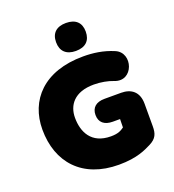

<svg xmlns="http://www.w3.org/2000/svg" viewBox="-161 -1032 1056 1168"><g transform="rotate(-20 367.0 -448.5)"><path d="M409 12C529 12 587 -20 622 -37C671 -61 681 -91 681 -138V-284C681 -362 633 -395 570 -395H462C408 -395 377 -369 377 -321C377 -273 408 -247 462 -247H509L508 -193C489 -180 471 -167 422 -167C294 -167 254 -257 254 -348C254 -428 303 -499 430 -499C475 -499 521 -490 554 -477C668 -431 723 -603 624 -645C556 -674 490 -682 428 -682C172 -682 43 -537 43 -348C43 -136 172 12 409 12ZM399 -728C461 -728 495 -760 495 -819C495 -877 461 -909 399 -909C337 -909 303 -877 303 -819C303 -761 337 -728 399 -728Z"/></g></svg>

Font: SN Pro Black
Style: Regular
Weight: 900
Designer: Tobias Whetton
Foundry: Supernotes
Version: Version 1.001;Glyphs 3.2 (3249)